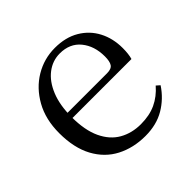

<svg xmlns="http://www.w3.org/2000/svg" viewBox="-141 -673 829 829"><g transform="rotate(-45 273.5 -258.0)"><path d="M303 15Q230 15 172 -15Q114 -45 81 -106Q48 -167 48 -257Q48 -341 82.5 -402.5Q117 -464 173 -497.5Q229 -531 295 -531Q360 -531 406.5 -503.5Q453 -476 477.5 -429Q502 -382 502 -323Q502 -287 495 -263H87V-294H377Q404 -294 413 -308Q422 -322 422 -352Q422 -416 388 -457.5Q354 -499 293 -499Q249 -499 213 -471.5Q177 -444 156 -392.5Q135 -341 135 -269Q135 -188 159.5 -136Q184 -84 227 -59.5Q270 -35 325 -35Q378 -35 417.5 -53.5Q457 -72 488 -108L504 -94Q471 -44 421 -14.5Q371 15 303 15Z"/></g></svg>

Font: Noto Serif JP
Style: Regular
Weight: 400
Designer: Ryoko NISHIZUKA  (kana & ideographs); Frank Grießhammer (Latin, Greek & Cyrillic); Wenlong ZHANG  (bopomofo); Sandoll Co
Foundry: Adobe
Version: Version 2.003-H1;hotconv 1.1.1;makeotfexe 2.6.0